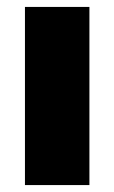

<svg xmlns="http://www.w3.org/2000/svg" viewBox="-20 -534 330 554"><path d="M238 -514V0H52V-514Z"/></svg>

Font: Livvic Black
Style: Regular
Weight: 900
Designer: Jacques Le Bailly, Baron von Fonthausen
Version: Version 1.001; ttfautohint (v1.8.2)